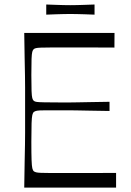

<svg xmlns="http://www.w3.org/2000/svg" viewBox="-20 -849 593 869"><path d="M89.7 0Q90.7 -72 91.6 -118Q92.6 -164 93.1 -194.5Q93.6 -225 93.6 -247.5Q93.6 -270 93.6 -293.5Q93.6 -317 93.6 -350Q93.6 -383 93.6 -406.5Q93.6 -430 93.6 -452.5Q93.6 -475 93.1 -505.5Q92.6 -536 91.6 -582Q90.7 -628 89.7 -700H498.3L497.9 -633.7Q474.7 -633.8 451 -633.9Q427.3 -634 402 -634.1Q376.7 -634.1 349.9 -634.1Q323.1 -634.1 294 -634.1Q242.1 -634.1 211.4 -634.1Q180.7 -634 165.1 -633.4Q149.6 -632.8 143.1 -631.2Q136.6 -629.6 133.3 -627.1Q128.6 -623.4 126.1 -614.4Q123.7 -605.4 122.8 -581.8Q121.9 -558.3 121.9 -509.7Q121.9 -462 122.8 -438Q123.7 -414 126.1 -405.1Q128.6 -396.1 133.3 -392.3Q137.7 -388.9 147 -387.6Q156.3 -386.4 180.9 -385.9Q205.4 -385.3 253.7 -385.3Q279.6 -385.3 296.1 -385.3Q312.6 -385.3 332.3 -385.8Q352 -386.3 384.9 -386.8Q417.9 -387.3 475.7 -388.3V-346.7Q417.9 -347.7 384.9 -348.2Q352 -348.7 332.3 -349.2Q312.6 -349.7 296.1 -349.7Q279.6 -349.7 253.7 -349.7Q205.4 -349.7 181 -349.6Q156.6 -349.6 147.4 -347.9Q138.3 -346.1 133.6 -342.6Q128.7 -338.7 126.3 -328.6Q123.9 -318.4 122.9 -291.3Q121.9 -264.1 121.9 -208Q121.9 -151.7 122.9 -124.6Q123.9 -97.4 126.3 -87.4Q128.7 -77.4 133.6 -73.4Q137.1 -70.9 143.6 -69.1Q150 -67.3 165.5 -66.7Q181 -66 211.6 -65.9Q242.1 -65.9 294 -65.9Q324.3 -65.9 352.1 -65.9Q379.9 -65.9 405.2 -65.9Q430.6 -66 455.6 -66.2Q480.6 -66.3 505.4 -66.4V0ZM189.3 -782.7V-828.6Q215.6 -827.6 234.1 -827Q252.7 -826.4 267.8 -826Q282.9 -825.6 297.7 -825.6Q313.6 -825.6 328.6 -826Q343.6 -826.4 362.6 -827Q381.7 -827.6 407.9 -828.6V-782.7Q381.7 -783.9 362.6 -784.4Q343.6 -784.9 328.1 -785.3Q312.7 -785.7 296.9 -785.7Q282 -785.7 267.4 -785.3Q252.7 -784.9 234.1 -784.4Q215.6 -783.9 189.3 -782.7Z"/></svg>

Font: Ojuju ExtraLight
Style: Regular
Weight: 200
Designer: Chisaokwu Joboson, Mirko Velimirovic
Foundry: Udi Foundry
Version: Version 1.000